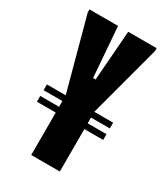

<svg xmlns="http://www.w3.org/2000/svg" viewBox="-175 -783 760 866"><g transform="rotate(30 205.0 -350.0)"><path d="M131 0V-221H33V-251H131V-281H33V-311H131L30 -685V-700H179L199 -440H212L232 -700H380V-685L280 -311H378V-281H280V-251H378V-221H280V0Z"/></g></svg>

Font: Vina Sans
Style: Regular
Weight: 400
Designer: Andree Nguyen
Foundry: Nguyen Type Foundry
Version: Version 1.002; ttfautohint (v1.8.4.7-5d5b);gftools[0.9.28]